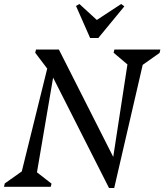

<svg xmlns="http://www.w3.org/2000/svg" viewBox="-53 -939 826 965"><path d="M495 6 187 -602 186 -592 124 -674 128 -690H243L533 -117H511L593 -651L617 -590L518 -674L522 -690H753L749 -673L633 -591L673 -651L521 6ZM-33 0 -29 -17 87 -99 47 -39 208 -690H238L127 -39L103 -96L206 -16L202 0ZM400 -748 329 -909 346 -919 442 -831H422L556 -919L572 -907L441 -748Z"/></svg>

Font: Platypi Light
Style: Italic
Weight: 300
Italic angle: -13°
Designer: David Sargent
Foundry: Bolt Cutter Type
Version: Version 1.200